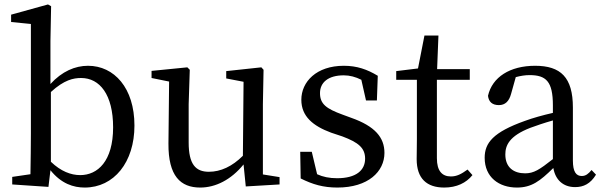

<svg xmlns="http://www.w3.org/2000/svg" viewBox="-20 -830 2709 864"><path d="M209 -416C269 -471 311 -479 345 -479C429 -479 489 -404 489 -257C489 -104 419 -42 341 -42C299 -42 254 -59 209 -102ZM207 -646 210 -802 196 -810 30 -764V-731L119 -722V-230C119 -179 118 -102 117 -46L35 -34V0L198 11L207 -64C256 -3 311 14 361 14C493 14 585 -100 585 -265C585 -434 494 -534 376 -534C318 -534 259 -509 207 -452Z M1163 -45V-361L1166 -516L1156 -527L998 -510V-477L1076 -462L1073 -129C1025 -81 973 -57 920 -57C860 -57 829 -91 829 -189V-361L834 -516L823 -527L662 -511V-479L741 -463L738 -184C737 -38 792 14 881 14C950 14 1020 -21 1076 -90L1086 9L1238 0V-33Z M1522 -314C1448 -341 1420 -362 1420 -411C1420 -459 1457 -491 1527 -491C1554 -491 1580 -484 1606 -471L1627 -378H1676L1680 -489C1632 -518 1586 -534 1527 -534C1404 -534 1336 -462 1336 -381C1336 -306 1389 -263 1470 -233L1521 -216C1593 -189 1623 -164 1623 -116C1623 -64 1583 -28 1497 -28C1462 -28 1433 -34 1407 -46L1383 -147H1331L1333 -27C1387 0 1435 14 1498 14C1637 14 1710 -58 1710 -142C1710 -211 1668 -262 1560 -300Z M2084 -67C2055 -46 2035 -36 2009 -36C1970 -36 1946 -60 1946 -118V-471H2094V-519H1947L1953 -670H1890L1861 -522L1763 -510V-471H1856V-205C1856 -164 1855 -140 1855 -114C1855 -26 1901 14 1979 14C2035 14 2078 -7 2106 -42Z M2468 -114C2407 -66 2382 -50 2343 -50C2292 -50 2254 -76 2254 -135C2254 -175 2271 -218 2367 -255C2391 -264 2429 -277 2468 -288ZM2642 -65C2628 -48 2616 -38 2598 -38C2573 -38 2558 -56 2558 -108V-346C2558 -482 2503 -534 2388 -534C2275 -534 2195 -483 2176 -399C2179 -372 2195 -357 2225 -357C2253 -357 2271 -374 2280 -408L2301 -483C2324 -489 2344 -492 2363 -492C2437 -492 2468 -464 2468 -356V-322C2424 -312 2377 -299 2342 -286C2199 -235 2161 -187 2161 -120C2161 -32 2226 14 2306 14C2372 14 2410 -15 2470 -74C2479 -21 2514 12 2568 12C2606 12 2637 -3 2662 -44Z"/></svg>

Font: Source Han Serif JP Medium
Style: Regular
Weight: 500
Designer: Ryoko NISHIZUKA 西塚涼子 (kana & ideographs); Frank Grießhammer (Latin, Greek & Cyrillic); Wenlong ZHANG 张文龙 (bopomofo); San
Foundry: Adobe Systems Incorporated
Version: Version 1.001;PS 1.001;hotconv 16.6.54;makeotf.lib2.5.65590